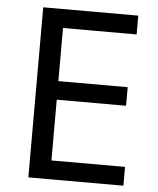

<svg xmlns="http://www.w3.org/2000/svg" viewBox="-52 -759 659 803"><g transform="rotate(5 278.0 -357.0)"><path d="M496 0H97V-714H496V-635H187V-412H478V-334H187V-79H496Z"/></g></svg>

Font: Noto Sans NKo Unjoined
Style: Regular
Weight: 400
Designer: Monotype Design Team
Foundry: Monotype Imaging Inc.
Version: Version 2.004